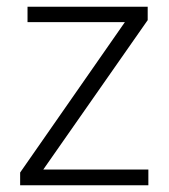

<svg xmlns="http://www.w3.org/2000/svg" viewBox="-20 -618 503 572"><path d="M422 -66H40V-104L352 -552H62V-598H420V-558L109 -113H422Z"/></svg>

Font: Noto Sans Malayalam UI Light
Style: Regular
Weight: 300
Designer: Jelle Bosma - Monotype Design Team
Foundry: Monotype Imaging Inc.
Version: Version 2.104; ttfautohint (v1.8.4.7-5d5b)